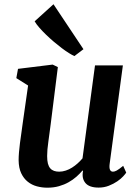

<svg xmlns="http://www.w3.org/2000/svg" viewBox="-20 -871 649 901"><path d="M67.4 -119.1Q67.4 -135.7 69.1 -156.5Q70.8 -177.2 73.7 -199.7Q76.7 -222.2 80.1 -245.6Q83.5 -269 86.4 -291.5L111.8 -469.7L56.6 -504.4L64.5 -547.9L227.1 -567.9L251.5 -556.2L217.8 -287.6Q212.4 -243.7 206.8 -205.3Q201.2 -167 201.2 -138.7Q201.2 -117.7 204.8 -103.5Q208.5 -89.4 215.8 -81.1Q223.1 -72.8 233.6 -69.1Q244.1 -65.4 257.8 -65.4Q273.4 -65.4 288.8 -70.6Q304.2 -75.7 318.1 -84.5Q332 -93.3 344.5 -104.5Q356.9 -115.7 367.2 -127.9L425.8 -564H556.6L494.6 -102.5Q489.7 -65.4 510.3 -65.4Q514.2 -65.4 518.3 -66.7Q522.5 -67.9 527.8 -70.8Q533.2 -73.7 540.5 -79.1Q547.9 -84.5 558.1 -92.8L572.3 -61Q568.8 -55.2 558.1 -43.5Q547.4 -31.7 530.3 -20Q513.2 -8.3 491 0.5Q468.8 9.3 442.9 9.3Q398.9 9.3 380.9 -12.2Q362.8 -33.7 369.6 -68.4L367.7 -71.3Q355 -56.2 338.6 -41.7Q322.3 -27.3 302 -15.9Q281.7 -4.4 256.8 2.7Q231.9 9.8 202.1 9.8Q177.2 9.8 153.3 3.4Q129.4 -2.9 110.4 -18.1Q91.3 -33.2 79.6 -57.9Q67.9 -82.5 67.4 -119.1ZM329.1 -607.9Q318.8 -612.3 303.2 -622.1Q287.6 -631.8 269.5 -645.5Q251.5 -659.2 232.4 -675.3Q213.4 -691.4 196 -708.3Q178.7 -725.1 164.6 -741.2Q150.4 -757.3 142.6 -771L231 -851.1L371.6 -640.1L329.1 -607.9Z"/></svg>

Font: Merriweather Bold
Style: Italic
Weight: 700
Italic angle: -7°
Designer: Eben Sorkin ( eben@eyebytes.com )
Foundry: Eben Sorkin ( eben@eyebytes.com )
Version: Version 1.5; ttfautohint (v0.97) -l 13 -r 13 -G 200 -x 24 -f